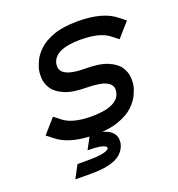

<svg xmlns="http://www.w3.org/2000/svg" viewBox="-128 -634 845 914"><g transform="rotate(-20 294.0 -177.0)"><path d="M231.9 5.9Q125 0.5 68.4 -45.9L37.1 -70.3L100.6 -142.6L131.8 -118.2Q177.2 -80.6 276.9 -80.6Q307.1 -80.6 339.1 -85.9Q371.1 -91.3 394.5 -106.2Q418 -121.1 423.8 -149.4Q425.3 -156.2 425.3 -162.1Q425.3 -181.2 409.7 -194.1Q394 -207 364.3 -212.4Q334.5 -217.8 304.2 -217.8Q229.5 -217.8 188.7 -235.4Q147.9 -252.9 131.1 -278.3Q114.3 -303.7 112.3 -330.1Q111.8 -337.9 111.8 -344.7Q111.8 -361.3 114.3 -373.5Q117.7 -391.1 129.9 -417.5Q142.1 -443.8 168.9 -469.2Q195.8 -494.6 243.7 -512Q291.5 -529.3 366.2 -529.3Q493.7 -529.3 557.1 -477.1L588.4 -452.6L524.9 -380.4L493.7 -404.8Q448.7 -442.4 348.6 -442.4Q215.8 -442.4 201.7 -373.5Q200.7 -367.2 200.7 -361.8Q200.7 -305.7 321.3 -305.2Q396 -305.2 436.8 -287.8Q477.5 -270.5 494.4 -244.9Q511.2 -219.2 513.2 -193.4Q513.7 -185.5 513.7 -178.2Q513.7 -161.6 511.2 -149.4Q507.8 -131.8 495.6 -105.7Q483.4 -79.6 456.5 -54Q429.7 -28.3 381.8 -11.2Q346.2 2 295.9 5.4Q305.2 7.8 314.5 11.7Q338.4 21.5 348.6 35.2Q358.9 48.8 360.4 62.5Q360.8 68.4 360.8 73.7Q360.8 81.1 359.9 86.9Q354 116.2 328.6 138.7Q286.1 174.8 178.7 174.8L98.6 174.3L133.3 109.4H191.4Q264.6 109.4 288.1 94.2Q293.5 90.8 294.4 86.9V85.9Q294.4 82 291 79.1Q273.9 64 200.7 64Z"/></g></svg>

Font: Qaz
Style: Italic
Weight: 400
Italic angle: -11.25°
Designer: GGBotNet
Foundry: f0n7
Version: 0.70